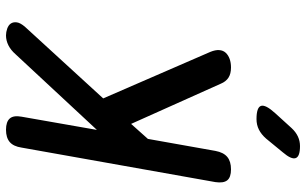

<svg xmlns="http://www.w3.org/2000/svg" viewBox="-210 -570 1020 640"><g transform="rotate(-90 300.0 -250.0)"><path d="M117 -42Q112 -15 97 -2.5Q82 10 55.5 10Q29 10 19 -2.5Q9 -15 13 -42L128 -688Q132 -715 146.5 -727.5Q161 -740 187.5 -740Q214 -740 225 -727.5Q236 -715 231 -688L187 -437L439 -708Q453 -724 469 -732Q485 -740 502 -740Q513 -740 524.5 -736Q536 -732 541.5 -724Q547 -716 545.5 -704Q544 -692 530 -676L292 -416L447 -59Q454 -42 453 -29Q452 -16 444 -7.5Q436 1 423.5 5.5Q411 10 395 10Q374 10 361 1.5Q348 -7 341 -24L207 -323L157 -267ZM112 183 158 127Q172 111 188 103Q204 95 223 95Q262 95 267 110Q272 125 243 157L193 212Q180 226 165 233Q150 240 133 240Q98 240 93 225.5Q88 211 112 183Z"/></g></svg>

Font: Maple Mono Medium
Style: Italic
Weight: 500
Italic angle: -10°
Monospace: yes
Designer: subframe7536
Version: Version 7.000